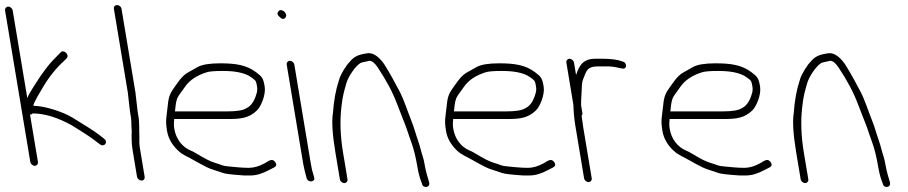

<svg xmlns="http://www.w3.org/2000/svg" viewBox="-82 -714 3569 755"><path d="M-62.1 -673 37.2 -77C38.5 -69.1 46.8 -62 54.7 -62C62.6 -62 68.5 -69.1 67.2 -77L36 -264H40C42 -264 44.1 -265.3 46.4 -268C93.3 -268 145.3 -252 202.4 -220C243.8 -194.6 272.7 -175.6 288.9 -163L311.7 -146C328.4 -134 345.1 -155.7 326.9 -169L305 -186C286.3 -199.9 251.7 -222.1 201.1 -252.7C166.9 -273.4 93.5 -298 49.4 -298C47.8 -307.4 79.3 -357.9 82.5 -363.5C108 -408.4 138.1 -446.2 172.6 -477L180.2 -485C192.6 -498.3 168.9 -521.4 156.4 -508L148.7 -500C143.6 -494.7 136.1 -487 126.2 -477.1C110.3 -461.2 81.3 -421.7 69.8 -403.5C60 -388 31.7 -347 25.4 -328L-32.1 -673C-33.4 -680.9 -41.7 -688 -49.6 -688C-57.5 -688 -63.4 -680.9 -62.1 -673Z M486.8 -19 467.9 -132.9C463.9 -156.6 467.5 -165.7 465.5 -195L465.5 -213C464.7 -225.8 465.2 -239.2 462.9 -253L459.4 -274L450.5 -351L395.9 -679C394.5 -687.8 386.9 -694 378.4 -694C370 -694 364.5 -687.8 365.9 -679L420.5 -351L429.2 -275L432.7 -254C434.9 -241 434 -229.5 434.9 -217L436 -198C435 -179 435.3 -148.1 438.9 -127L456.8 -19C458.2 -10.8 466.5 -4 474.8 -4C483.2 -4 488.2 -10.8 486.8 -19Z M606 -276C608.2 -294 609 -310.8 614.4 -325.8C616.9 -333 627.2 -348.4 645 -372C663 -398.4 691.8 -417.8 731.4 -430C742.2 -433.3 762.9 -435 793.6 -435C832.5 -435 879.2 -430.6 906.8 -409.5C923.8 -396.5 924.8 -397.7 928.7 -374C930.4 -364 929.7 -354.3 926.5 -345C918.1 -315.5 904.6 -296.5 886 -288C873.4 -280 848.7 -276 812 -276ZM603 -246H817C868.2 -246 898 -250.8 928.3 -279.7C944.3 -295 964.1 -341.8 958.8 -373.7C953.2 -407.2 948.7 -412.1 924.3 -430.5C887.1 -458.5 844.5 -465 783.5 -465C741.6 -465 711.9 -460 694.4 -450.1C681.4 -442.7 668.5 -435.4 655.7 -428.2C632.6 -415.3 614.3 -385.2 600.5 -366C584.5 -343.7 580.3 -329.4 576.8 -291.5C573.1 -252.3 567.4 -243.6 574.9 -199C579.6 -170.4 594.2 -144.5 618.6 -121.5C637.9 -103.2 660.3 -96.2 681.1 -83.5C697.6 -73.4 712.9 -66.4 730.1 -57.1C745.8 -48.6 777.8 -40.4 795 -33.8C804 -30.3 831.7 -27.1 878 -24H903C925.7 -24 950.4 -31.3 977.3 -46L996.7 -56C1005.4 -60.8 1006.6 -67.6 1000.3 -76.5C989.6 -91.4 978.8 -84.5 959 -72C937 -60 916.3 -54 896.8 -54C866.3 -54 836.5 -57.9 813 -60C790.7 -62 789.9 -66.1 762.8 -73.9C746.7 -78.5 723.1 -90.3 691.8 -109.5C683.6 -114.5 675.6 -118.7 667.7 -122C633.6 -136.4 610 -168.2 603.4 -207.5C600.3 -226.7 602.6 -233.5 603 -246Z M1045.4 -460 1110.3 -70C1111.8 -61.3 1113.7 -52.4 1116 -43.2C1119.6 -29.5 1119.6 -29.5 1123.8 -13C1130.2 6.1 1159.4 1.7 1153.2 -17L1150.5 -27C1146.8 -37 1143.5 -51.3 1140.3 -70L1075.4 -460C1074.1 -467.9 1065.8 -475 1057.9 -475C1050 -475 1044.1 -467.9 1045.4 -460ZM1013.2 -669.8C1007.2 -662.6 1008.1 -655.7 1015.9 -649C1025.7 -638.3 1033.8 -636.8 1040.2 -644.5C1052.8 -659.7 1025.3 -684.2 1013.2 -669.8Z M1284.5 -9 1266.8 -115C1256.2 -179.2 1254.1 -238.9 1260.6 -294.1C1266.5 -343.9 1270.8 -352.8 1279.8 -385.9C1286.8 -411.5 1313.5 -451.7 1333.6 -465C1341.8 -470.5 1358.4 -470.9 1369.9 -475C1380.6 -475 1391.7 -466.3 1403.2 -449C1437.6 -397.4 1463.1 -349.3 1479.6 -304.7C1486.1 -287.2 1493.7 -267.7 1502.4 -246.2C1522.4 -196.5 1516.5 -206.7 1536 -153C1545.2 -127.6 1553.1 -95.6 1559.5 -57C1563.6 -32.3 1569.6 -10.7 1577.3 8C1580.7 28.3 1611.9 24.8 1605.2 2C1599.9 -15.8 1592.2 -40.7 1588.3 -64.2C1585.9 -78.9 1583.3 -90.1 1580.7 -97.7C1573.3 -119.4 1570.9 -135.4 1562.2 -160.2C1552 -189 1546.6 -212 1535.7 -239C1520.6 -276.4 1507 -321.1 1488.8 -355.5C1470.2 -390.5 1452.5 -424.4 1427.9 -463C1405.3 -494.3 1383 -508 1361 -504.4C1334.8 -500 1316.2 -495.7 1298.9 -477.4C1287.9 -465.8 1280.9 -457 1277.9 -451C1274 -446.3 1270.7 -441.3 1267.9 -436C1261.1 -422.9 1255.2 -415.1 1250.7 -398C1238.4 -361.1 1230.6 -318.1 1227.2 -269C1221.9 -237 1225.1 -185.7 1236.8 -115L1254.5 -9C1255.8 -1.1 1264.1 6 1272 6C1279.9 6 1285.8 -1.1 1284.5 -9Z M1703 -276C1705.2 -294 1706 -310.8 1711.4 -325.8C1713.9 -333 1724.2 -348.4 1742 -372C1760 -398.4 1788.8 -417.8 1828.4 -430C1839.2 -433.3 1859.9 -435 1890.6 -435C1929.5 -435 1976.2 -430.6 2003.8 -409.5C2020.8 -396.5 2021.8 -397.7 2025.7 -374C2027.4 -364 2026.7 -354.3 2023.5 -345C2015.1 -315.5 2001.6 -296.5 1983 -288C1970.4 -280 1945.7 -276 1909 -276ZM1700 -246H1914C1965.2 -246 1995 -250.8 2025.3 -279.7C2041.3 -295 2061.1 -341.8 2055.8 -373.7C2050.2 -407.2 2045.7 -412.1 2021.3 -430.5C1984.1 -458.5 1941.5 -465 1880.5 -465C1838.6 -465 1808.9 -460 1791.4 -450.1C1778.4 -442.7 1765.5 -435.4 1752.7 -428.2C1729.6 -415.3 1711.3 -385.2 1697.5 -366C1681.5 -343.7 1677.3 -329.4 1673.8 -291.5C1670.1 -252.3 1664.4 -243.6 1671.9 -199C1676.6 -170.4 1691.2 -144.5 1715.6 -121.5C1734.9 -103.2 1757.3 -96.2 1778.1 -83.5C1794.6 -73.4 1809.9 -66.4 1827.1 -57.1C1842.8 -48.6 1874.8 -40.4 1892 -33.8C1901 -30.3 1928.7 -27.1 1975 -24H2000C2022.7 -24 2047.4 -31.3 2074.3 -46L2093.7 -56C2102.4 -60.8 2103.6 -67.6 2097.3 -76.5C2086.6 -91.4 2075.8 -84.5 2056 -72C2034 -60 2013.3 -54 1993.8 -54C1963.3 -54 1933.5 -57.9 1910 -60C1887.7 -62 1886.9 -66.1 1859.8 -73.9C1843.7 -78.5 1820.1 -90.3 1788.8 -109.5C1780.6 -114.5 1772.6 -118.7 1764.7 -122C1730.6 -136.4 1707 -168.2 1700.4 -207.5C1697.3 -226.7 1699.6 -233.5 1700 -246Z M2145.1 -468 2172.7 -302C2173.4 -274 2176.1 -245.3 2181 -216L2214.8 -13C2216.2 -5.1 2224.4 2 2232.3 2C2240.3 2 2246.2 -5.1 2244.8 -13L2211 -216C2208.9 -228.7 2207.3 -240.7 2206 -252L2204.9 -259C2207.8 -261.7 2208.8 -265.3 2208 -270L2203 -300C2202.8 -311.7 2203.4 -328 2204.9 -349C2206.6 -373.3 2204.4 -387.2 2211.7 -404C2223 -430 2223.2 -453 2269.6 -453H2304C2319.7 -453 2334.4 -451.2 2348.4 -447.8C2362.3 -444.2 2370.8 -443.3 2373.9 -445C2384.7 -450.9 2379.8 -469.8 2366.4 -472C2348.1 -479.3 2321.9 -483 2287.8 -483H2258.6C2231.7 -483 2212.4 -474.2 2200.5 -456.5C2190.3 -441.4 2189.3 -434.7 2183.2 -419L2175.1 -468C2173.7 -475.9 2165.5 -483 2157.6 -483C2149.6 -483 2143.7 -475.9 2145.1 -468Z M2554 -276C2556.2 -294 2557 -310.8 2562.4 -325.8C2564.9 -333 2575.2 -348.4 2593 -372C2611 -398.4 2639.8 -417.8 2679.4 -430C2690.2 -433.3 2710.9 -435 2741.6 -435C2780.5 -435 2827.2 -430.6 2854.8 -409.5C2871.8 -396.5 2872.8 -397.7 2876.7 -374C2878.4 -364 2877.7 -354.3 2874.5 -345C2866.1 -315.5 2852.6 -296.5 2834 -288C2821.4 -280 2796.7 -276 2760 -276ZM2551 -246H2765C2816.2 -246 2846 -250.8 2876.3 -279.7C2892.3 -295 2912.1 -341.8 2906.8 -373.7C2901.2 -407.2 2896.7 -412.1 2872.3 -430.5C2835.1 -458.5 2792.5 -465 2731.5 -465C2689.6 -465 2659.9 -460 2642.4 -450.1C2629.4 -442.7 2616.5 -435.4 2603.7 -428.2C2580.6 -415.3 2562.3 -385.2 2548.5 -366C2532.5 -343.7 2528.3 -329.4 2524.8 -291.5C2521.1 -252.3 2515.4 -243.6 2522.9 -199C2527.6 -170.4 2542.2 -144.5 2566.6 -121.5C2585.9 -103.2 2608.3 -96.2 2629.1 -83.5C2645.6 -73.4 2660.9 -66.4 2678.1 -57.1C2693.8 -48.6 2725.8 -40.4 2743 -33.8C2752 -30.3 2779.7 -27.1 2826 -24H2851C2873.7 -24 2898.4 -31.3 2925.3 -46L2944.7 -56C2953.4 -60.8 2954.6 -67.6 2948.3 -76.5C2937.6 -91.4 2926.8 -84.5 2907 -72C2885 -60 2864.3 -54 2844.8 -54C2814.3 -54 2784.5 -57.9 2761 -60C2738.7 -62 2737.9 -66.1 2710.8 -73.9C2694.7 -78.5 2671.1 -90.3 2639.8 -109.5C2631.6 -114.5 2623.6 -118.7 2615.7 -122C2581.6 -136.4 2558 -168.2 2551.4 -207.5C2548.3 -226.7 2550.6 -233.5 2551 -246Z M3096.5 -9 3078.8 -115C3068.2 -179.2 3066.1 -238.9 3072.6 -294.1C3078.5 -343.9 3082.8 -352.8 3091.8 -385.9C3098.8 -411.5 3125.5 -451.7 3145.6 -465C3153.8 -470.5 3170.4 -470.9 3181.9 -475C3192.6 -475 3203.7 -466.3 3215.2 -449C3249.6 -397.4 3275.1 -349.3 3291.6 -304.7C3298.1 -287.2 3305.7 -267.7 3314.4 -246.2C3334.4 -196.5 3328.5 -206.7 3348 -153C3357.2 -127.6 3365.1 -95.6 3371.5 -57C3375.6 -32.3 3381.6 -10.7 3389.3 8C3392.7 28.3 3423.9 24.8 3417.2 2C3411.9 -15.8 3404.2 -40.7 3400.3 -64.2C3397.9 -78.9 3395.3 -90.1 3392.7 -97.7C3385.3 -119.4 3382.9 -135.4 3374.2 -160.2C3364 -189 3358.6 -212 3347.7 -239C3332.6 -276.4 3319 -321.1 3300.8 -355.5C3282.2 -390.5 3264.5 -424.4 3239.9 -463C3217.3 -494.3 3195 -508 3173 -504.4C3146.8 -500 3128.2 -495.7 3110.9 -477.4C3099.9 -465.8 3092.9 -457 3089.9 -451C3086 -446.3 3082.7 -441.3 3079.9 -436C3073.1 -422.9 3067.2 -415.1 3062.7 -398C3050.4 -361.1 3042.6 -318.1 3039.2 -269C3033.9 -237 3037.1 -185.7 3048.8 -115L3066.5 -9C3067.8 -1.1 3076.1 6 3084 6C3091.9 6 3097.8 -1.1 3096.5 -9Z"/></svg>

Font: MewTooHand
Style: Lta
Weight: 400
Designer: Mew Too, Robert Jablonski
Version: Version 0.77